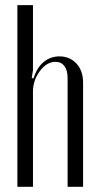

<svg xmlns="http://www.w3.org/2000/svg" viewBox="-20 -719 387 739"><path d="M108.9 -417Q122.1 -459 148.2 -480.5Q174.3 -502 209 -502Q248.5 -502 274.2 -474.4Q299.8 -446.8 299.8 -400.9V0H240.2V-418Q240.2 -448.7 228 -464.8Q215.8 -481 193.8 -481Q159.7 -481 133.3 -445.3Q106.9 -409.7 106.9 -366.2V0H46.9V-699.2H106.9V-448.2L102.1 -418.9Z"/></svg>

Font: Moniqa Narrow Heading
Style: Regular
Weight: 400
Width: 4
Designer: Rajesh Rajput
Foundry: Rajesh Rajput
Version: Version 1.000